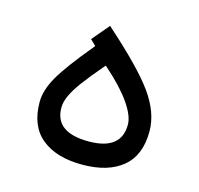

<svg xmlns="http://www.w3.org/2000/svg" viewBox="-71 -497 594 572"><g transform="rotate(15 225.5 -210.5)"><path d="M124.5 -148.4Q124.5 -71.8 228.5 -71.8Q329.1 -71.8 329.1 -150.4Q329.1 -176.8 303.2 -214.6Q277.3 -252.4 225.6 -298.3L220.2 -303.2L215.3 -297.9Q181.2 -257.8 162.4 -232.4Q143.6 -207 134 -186.5Q124.5 -166 124.5 -148.4ZM228 0Q147.9 0 102.8 -36.9Q57.6 -73.7 57.6 -147.9Q57.6 -184.6 82.3 -227.3Q106.9 -270 170.4 -346.2L174.3 -351.6L169.4 -356.4L157.2 -368.2L201.7 -420.9Q312 -323.2 354.2 -264.2Q396.5 -205.1 396.5 -147.5Q396.5 -73.7 352.1 -36.9Q307.6 0 228 0Z"/></g></svg>

Font: Shabnam Light FD
Style: Light-FD
Weight: 300
Foundry: DejaVu fonts team - Redesigned by Saber Rastikerdar - Based on Vazir font
Version: Version 5.0.0